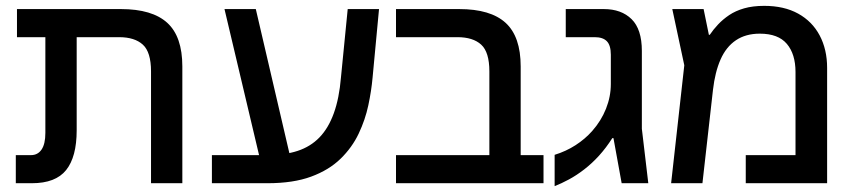

<svg xmlns="http://www.w3.org/2000/svg" viewBox="-20 -626 2925 656"><path d="M496 0V-382Q496 -448 468 -473.5Q440 -499 387 -499H38V-595H393Q500 -595 551.5 -548Q603 -501 603 -399V0ZM34 0V-96H86Q109 -96 122 -115Q135 -134 135 -172V-551H242V-181Q242 -90 206 -45Q170 0 89 0Z M704 0V-96H894Q953 -96 997 -110.5Q1041 -125 1071.5 -156.5Q1102 -188 1120.5 -239Q1139 -290 1145 -362L1168 -595H1275L1253 -361Q1249 -316 1238.5 -266.5Q1228 -217 1205.5 -169.5Q1183 -122 1143.5 -83.5Q1104 -45 1043 -22.5Q982 0 894 0ZM872 -67 747 -595H854L977 -67Z M1652 0V-382Q1652 -448 1624 -473.5Q1596 -499 1543 -499H1333V-595H1549Q1656 -595 1707.5 -548Q1759 -501 1759 -399V0ZM1333 0V-96H1837V0Z M1875 10V-97Q1914 -109 1946.5 -130Q1979 -151 2003 -178Q2034 -213 2050.5 -254.5Q2067 -296 2067 -339V-439Q2067 -471 2053.5 -485Q2040 -499 2012 -499H1913V-595H2043Q2103 -595 2138 -560.5Q2173 -526 2173 -452V-186L2195 0H2104L2076 -154H2072Q2051 -121 2027 -94.5Q2003 -68 1976.5 -47.5Q1950 -27 1924 -13Q1898 1 1875 10Z M2591 -606Q2659 -606 2707 -579.5Q2755 -553 2780.5 -505Q2806 -457 2806 -394V0H2528V-96H2698V-380Q2698 -441 2668.5 -476Q2639 -511 2576 -511Q2528 -511 2494.5 -488.5Q2461 -466 2442 -423Q2423 -380 2416 -319L2380 0H2273L2318 -403L2277 -595H2384L2402 -507H2405Q2417 -525 2433.5 -542.5Q2450 -560 2471.5 -574.5Q2493 -589 2522.5 -597.5Q2552 -606 2591 -606Z"/></svg>

Font: Noto Sans Hebrew Medium
Style: Regular
Weight: 500
Designer: Monotype Design Team
Foundry: Monotype Imaging Inc.
Version: Version 2.003